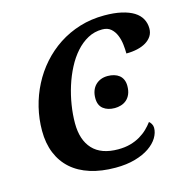

<svg xmlns="http://www.w3.org/2000/svg" viewBox="-108 -831 919 944"><g transform="rotate(-15 351.5 -359.0)"><path d="M401.9 -74.2Q436.5 -74.2 464.4 -82Q492.2 -89.8 514.2 -102.8Q536.1 -115.7 552.7 -131.8Q569.3 -147.9 582 -165Q587.9 -160.6 593.5 -151.4Q599.1 -142.1 599.1 -130.9Q599.1 -106 584 -80.8Q568.8 -55.7 539.3 -35.4Q509.8 -15.1 466.3 -2.7Q422.9 9.8 366.2 9.8Q294.4 9.8 238 -8.1Q181.6 -25.9 142.8 -60.3Q104 -94.7 83.5 -144.8Q63 -194.8 63 -258.8Q63 -318.8 77.1 -377Q91.3 -435.1 118.2 -487.3Q145 -539.6 183.8 -583.5Q222.7 -627.4 271.7 -659.7Q320.8 -691.9 379.4 -710Q438 -728 504.9 -728Q554.7 -728 592 -719.5Q629.4 -710.9 654.1 -695.6Q678.7 -680.2 690.9 -658Q703.1 -635.7 703.1 -608.9Q703.1 -586.9 692.4 -570.3Q681.6 -553.7 662.8 -542.2Q644 -530.8 618.2 -524.9Q592.3 -519 562 -519Q562 -540 559.1 -565.4Q556.2 -590.8 547.1 -612.8Q538.1 -634.8 521.5 -649.4Q504.9 -664.1 477.1 -664.1Q437.5 -664.1 404.1 -646Q370.6 -627.9 343 -596.9Q315.4 -565.9 294.2 -524.9Q272.9 -483.9 258.5 -438.2Q244.1 -392.6 236.6 -345Q229 -297.4 229 -252.9Q229 -167.5 272.5 -120.8Q315.9 -74.2 401.9 -74.2ZM525.4 -364.3Q525.4 -339.4 517.8 -322Q510.3 -304.7 497.8 -294.2Q485.4 -283.7 469.7 -279.1Q454.1 -274.4 438.5 -274.4Q402.3 -274.4 379.9 -292Q357.4 -309.6 357.4 -346.2Q357.4 -366.7 363.5 -383.3Q369.6 -399.9 381.1 -411.6Q392.6 -423.3 408.4 -429.7Q424.3 -436 444.3 -436Q461.4 -436 476.3 -431.6Q491.2 -427.2 502.2 -418.5Q513.2 -409.7 519.3 -396Q525.4 -382.3 525.4 -364.3Z"/></g></svg>

Font: Droid Serif
Style: Bold Italic
Weight: 700
Italic angle: -12°
Designer: Monotype Design team
Foundry: Monotype Imaging Inc.
Version: Version 1.03